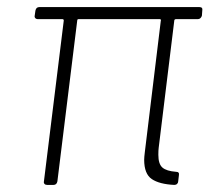

<svg xmlns="http://www.w3.org/2000/svg" viewBox="-20 -522 591 542"><path d="M539 -468H477Q475 -468 473.5 -467Q472 -466 472 -464L428 -105Q427 -98 427 -85Q427 -59 438.5 -49Q450 -39 477 -37Q487 -37 485 -27L483 -10Q483 -6 480 -3Q477 0 472 0Q430 -2 408.5 -16.5Q387 -31 387 -71Q387 -78 389 -94L434 -464Q435 -465 434 -466.5Q433 -468 431 -468H202Q198 -468 198 -464L142 -10Q140 0 131 0H113Q108 0 105.5 -3Q103 -6 104 -10L160 -464Q160 -468 156 -468H87Q82 -468 79.5 -471Q77 -474 78 -478L80 -492Q82 -502 91 -502H543Q553 -502 551 -492L550 -478Q549 -474 546 -471Q543 -468 539 -468Z"/></svg>

Font: Barlow Semi Condensed ExLight
Style: Italic
Weight: 275
Width: 4
Italic angle: -7°
Designer: Jeremy Tribby
Foundry: Tribby Type
Version: Version 1.408